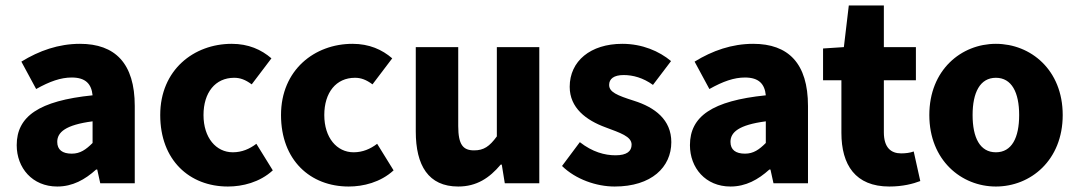

<svg xmlns="http://www.w3.org/2000/svg" viewBox="-20 -669 3935 701"><path d="M189 12C245 12 290 -13 331 -50H335L346 0H472V-282C472 -438 400 -509 272 -509C194 -509 123 -484 58 -444L112 -344C162 -372 202 -386 242 -386C293 -386 314 -362 318 -321C122 -301 41 -244 41 -139C41 -56 98 12 189 12ZM242 -108C208 -108 189 -122 189 -151C189 -186 219 -213 318 -226V-147C294 -123 273 -108 242 -108Z M812 12C865 12 928 -3 976 -47L916 -144C891 -125 863 -113 830 -113C769 -113 723 -166 723 -249C723 -331 766 -385 835 -385C857 -385 876 -378 899 -361L971 -456C934 -488 887 -509 826 -509C688 -509 565 -414 565 -249C565 -84 672 12 812 12Z M1253 12C1306 12 1369 -3 1417 -47L1357 -144C1332 -125 1304 -113 1271 -113C1210 -113 1164 -166 1164 -249C1164 -331 1207 -385 1276 -385C1298 -385 1317 -378 1340 -361L1412 -456C1375 -488 1328 -509 1267 -509C1129 -509 1006 -414 1006 -249C1006 -84 1113 12 1253 12Z M1653 12C1720 12 1767 -19 1808 -68H1812L1823 0H1949V-497H1794V-171C1767 -134 1746 -120 1711 -120C1671 -120 1653 -140 1653 -209V-497H1498V-189C1498 -65 1544 12 1653 12Z M2224 12C2359 12 2431 -59 2431 -150C2431 -232 2371 -277 2295 -301C2232 -321 2204 -333 2204 -359C2204 -381 2221 -395 2257 -395C2291 -395 2328 -385 2364 -359L2430 -446C2387 -482 2325 -509 2252 -509C2136 -509 2060 -446 2060 -352C2060 -275 2120 -230 2191 -204C2244 -184 2286 -171 2286 -141C2286 -117 2269 -102 2227 -102C2188 -102 2143 -114 2097 -150L2032 -63C2082 -14 2158 12 2224 12Z M2647 12C2703 12 2748 -13 2789 -50H2793L2804 0H2930V-282C2930 -438 2858 -509 2730 -509C2652 -509 2581 -484 2516 -444L2570 -344C2620 -372 2660 -386 2700 -386C2751 -386 2772 -362 2776 -321C2580 -301 2499 -244 2499 -139C2499 -56 2556 12 2647 12ZM2700 -108C2666 -108 2647 -122 2647 -151C2647 -186 2677 -213 2776 -226V-147C2752 -123 2731 -108 2700 -108Z M3227 12C3276 12 3314 2 3340 -8L3316 -116C3303 -111 3286 -109 3270 -109C3233 -109 3207 -130 3207 -186V-376H3324V-497H3207V-649H3079L3061 -497L2985 -492V-376H3052V-184C3052 -67 3103 12 3227 12Z M3616 12C3743 12 3860 -84 3860 -249C3860 -414 3743 -509 3616 -509C3490 -509 3373 -414 3373 -249C3373 -84 3490 12 3616 12ZM3616 -113C3558 -113 3531 -166 3531 -249C3531 -331 3558 -385 3616 -385C3674 -385 3701 -331 3701 -249C3701 -166 3674 -113 3616 -113Z"/></svg>

Font: DAIFUKU Sans
Style: Bold
Weight: 700
Designer: Original font ‘Source Han Sans JP’ : Paul D. Hunt
Foundry: Daifuku
Version: Version 1.000